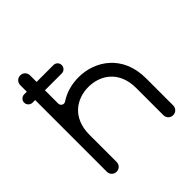

<svg xmlns="http://www.w3.org/2000/svg" viewBox="-208 -973 1138 1138"><g transform="rotate(-45 361.0 -404.0)"><path d="M171 -767C171 -790 153 -808 130 -808C107 -808 89 -790 89 -767V-41C89 -18 107 0 130 0C153 0 171 -18 171 -41V-269C171 -411 267 -474 367 -474C467 -474 563 -411 563 -269V-41C563 -18 581 0 604 0C627 0 645 -18 645 -41V-269C645 -464 503 -556 367 -556C311 -556 256 -542 209 -511C204 -508 199 -506 196 -506C181 -506 171 -518 171 -531ZM32 -677C32 -658 48 -642 67 -642H312C332 -642 347 -658 347 -677C347 -697 332 -712 312 -712H67C48 -712 32 -697 32 -677Z"/></g></svg>

Font: Fabada
Style: Regular
Weight: 400
Designer: deFharo
Foundry: deFharo.com
Version: Version 4.000 2011 initial release